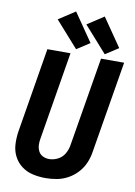

<svg xmlns="http://www.w3.org/2000/svg" viewBox="-105 -1047 790 1121"><g transform="rotate(10 290.5 -486.5)"><path d="M245 8Q278 8 311.5 2Q345 -4 376.5 -21Q408 -38 432.5 -64.5Q457 -91 471 -123Q485 -155 490 -188L581 -735H444L356 -206Q352 -180 338 -155.5Q324 -131 298.5 -118Q273 -105 247 -105Q227 -105 209.5 -113.5Q192 -122 183.5 -139Q175 -156 174 -175.5Q173 -195 177 -215L263 -735H126L43 -233Q37 -194 39 -156Q41 -118 57.5 -85.5Q74 -53 103 -31Q132 -9 169 -0.5Q206 8 245 8ZM461 -764 538 -814 423 -981 325 -917ZM291 -764 368 -814 253 -981 155 -917Z"/></g></svg>

Font: Iosevka Sparkle XBdObl
Style: Regular
Weight: 800
Italic angle: -9°
Designer: Belleve Invis
Foundry: Belleve Invis
Version: Version 4.5.0; ttfautohint (v1.8.3)